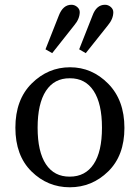

<svg xmlns="http://www.w3.org/2000/svg" viewBox="-20 -775 589 810"><path d="M504.9 -235.4Q504.9 -118.7 436.5 -51.8Q368.2 15.1 274.4 15.1Q180.7 15.1 112.8 -51.8Q44.9 -118.7 44.9 -236.3Q44.9 -354.5 113.8 -422.9Q182.6 -491.2 275.4 -491.2Q368.2 -491.2 436.5 -421.9Q504.9 -352.5 504.9 -235.4ZM274.4 -444.8Q209 -445.3 173.8 -391.6Q138.7 -337.9 138.7 -236.3Q138.7 -134.8 173.8 -82Q209 -29.3 274.4 -29.8Q339.8 -29.8 375 -82.5Q410.2 -134.8 410.2 -236.3Q410.2 -337.9 375 -391.6Q339.8 -445.3 274.4 -444.8ZM458 -723.6Q458 -695.3 435.1 -668L341.8 -550.8L314 -566.9L370.1 -709Q386.7 -754.9 422.9 -754.9Q436.5 -754.9 447.3 -745.6Q458 -736.3 458 -723.6ZM281.2 -754.9Q294.9 -754.9 305.7 -745.6Q316.4 -736.3 316.4 -723.6Q315.9 -694.8 293 -668L200.2 -550.8L171.9 -566.9L228 -709Q245.6 -754.9 281.2 -754.9Z"/></svg>

Font: SourceSerifPro-Regular
Style: Regular
Weight: 400
Designer: Frank Grießhammer
Foundry: Adobe Systems Incorporated
Version: Version 1.014;PS Version 1.0;hotconv 1.0.73;makeotf.lib2.5.5